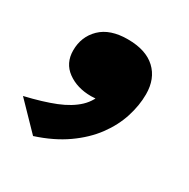

<svg xmlns="http://www.w3.org/2000/svg" viewBox="-129 -315 632 641"><g transform="rotate(30 187.0 5.0)"><path d="M76 224 -20 125Q48 109 94 90.5Q140 72 168 45.5Q196 19 206 -21Q215 -31 224 -32Q233 -33 239 -25.5Q245 -18 244 -4Q228 5 211.5 8.5Q195 12 177 12Q123 12 86 -15Q49 -42 49 -91Q49 -144 85 -179Q121 -214 189 -214Q259 -214 296 -179.5Q333 -145 333 -85Q333 -42 318.5 3.5Q304 49 273 91Q242 133 193 167.5Q144 202 76 224Z"/></g></svg>

Font: Roboto Serif Black
Style: Italic
Weight: 900
Italic angle: -10°
Version: Version 1.008